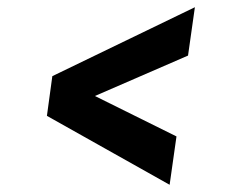

<svg xmlns="http://www.w3.org/2000/svg" viewBox="-20 -616 630 532"><path d="M450 -104 110 -295 125 -405 520 -596 501 -462 243 -350 469 -238Z"/></svg>

Font: Host Grotesk
Style: Bold Italic
Weight: 700
Italic angle: -8°
Designer: Doğukan Karapınar
Foundry: Element Type
Version: Version 1.003; ttfautohint (v1.8.4.7-5d5b)